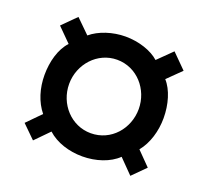

<svg xmlns="http://www.w3.org/2000/svg" viewBox="-95 -720 812 747"><g transform="rotate(20 311.5 -346.0)"><path d="M109 -89 165 -146C201 -113 255 -96 310 -96C366 -96 421 -114 455 -147L512 -89L565 -142L510 -198C541 -236 557 -290 557 -344C557 -400 541 -456 511 -489L567 -544L508 -603L450 -546C419 -574 365 -592 310 -592C257 -592 202 -574 168 -545L111 -601L55 -545L111 -489C79 -455 64 -399 64 -344C64 -289 80 -237 111 -199L55 -142ZM310 -192C229 -192 166 -261 166 -344C166 -426 229 -496 310 -496C393 -496 454 -425 454 -344C454 -263 394 -192 310 -192Z"/></g></svg>

Font: Archivo ExtraBold
Style: Regular
Weight: 800
Designer: Hector Gatti
Foundry: Omnibus-Type
Version: Version 2.001